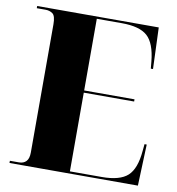

<svg xmlns="http://www.w3.org/2000/svg" viewBox="-80 -787 795 860"><g transform="rotate(10 317.0 -357.0)"><path d="M20 0V-10H61Q82 -10 94 -22.5Q106 -35 106 -63V-646Q106 -684 92.5 -694Q79 -704 60 -704H20V-714H573L580 -526H570L567 -558Q559 -640 523.5 -672Q488 -704 407 -704H293V-378H522V-368H293V-10H438Q520 -10 555.5 -42.5Q591 -75 598 -157L601 -188H611L604 0Z"/></g></svg>

Font: Noto Serif Display SemiCondensed Black
Style: Regular
Weight: 900
Width: 4
Designer: Monotype Design Team
Foundry: Monotype Imaging Inc.
Version: Version 2.009